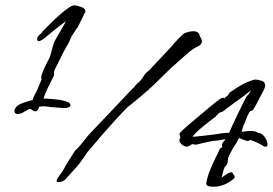

<svg xmlns="http://www.w3.org/2000/svg" viewBox="-20 -688 1022 719"><path d="M47 -261Q34 -261 34 -272Q34 -278 40 -287Q48 -296 66 -302.5Q84 -309 96 -312L102 -313Q104 -323 113 -339Q118 -347 123.5 -361Q129 -375 135 -389Q135 -389 135 -393V-394Q134 -398 135 -405Q140 -421 149 -439.5Q158 -458 165 -471Q167 -473 167 -477L169 -482L172 -493Q175 -505 178.5 -517Q182 -529 188 -540Q195 -552 203 -566Q211 -580 218 -592Q221 -597 223 -601Q225 -605 227 -609Q212 -598 190.5 -581Q169 -564 155 -552Q145 -543 140 -540Q136 -538 132.5 -536Q129 -534 126 -534Q119 -534 119 -542Q119 -547 122 -551Q125 -555 129 -559Q131 -560 132 -561Q133 -562 134 -563Q135 -565 138 -568Q138 -569 139 -570Q141 -572 154 -585Q167 -598 178 -609Q183 -614 187 -617.5Q191 -621 192 -622Q213 -642 231.5 -655Q250 -668 257 -668Q267 -668 284 -662Q301 -656 300 -644Q300 -643 299 -641.5Q298 -640 297 -638H296Q294 -631 274 -592Q271 -588 271 -585Q270 -584 269 -583Q268 -582 267 -581Q263 -575 259 -569Q255 -563 252 -558Q249 -554 246.5 -548.5Q244 -543 242 -538Q239 -532 236 -525.5Q233 -519 229 -514Q225 -507 215 -487.5Q205 -468 197 -451Q193 -444 190 -437.5Q187 -431 185 -427Q182 -420 182 -417Q182 -416 182.5 -414Q183 -412 183 -410Q183 -405 178 -397Q168 -378 159 -359Q150 -340 143 -319Q154 -319 171.5 -317.5Q189 -316 205 -314Q228 -309 239 -304Q244 -297 244 -294Q244 -287 230 -284Q222 -283 210 -284Q198 -285 184 -286Q180 -286 176.5 -286.5Q173 -287 170 -287Q163 -288 156.5 -289Q150 -290 143 -290Q139 -290 135 -289.5Q131 -289 126 -288Q124 -276 117 -272Q115 -271 112 -271Q108 -271 104.5 -273.5Q101 -276 99 -277Q96 -280 94 -280H93Q88 -280 75 -272Q71 -270 70 -269Q69 -268 66 -266.5Q63 -265 60 -264Q53 -261 47 -261ZM193 -7Q190 -12 196.5 -22Q203 -32 211.5 -43Q220 -54 223 -63Q234 -82 246 -100Q258 -118 263 -127L264 -126Q279 -141 291.5 -157.5Q304 -174 316 -187Q316 -187 333 -205Q350 -223 375 -249Q400 -275 424.5 -301.5Q449 -328 466 -345.5Q483 -363 483 -362Q485 -367 493 -374Q501 -381 501 -381Q512 -393 515.5 -399Q519 -405 523 -410.5Q527 -416 540 -426Q542 -429 555 -442.5Q568 -456 584 -473Q600 -490 612.5 -503.5Q625 -517 627 -519Q627 -520 634.5 -528.5Q642 -537 651.5 -546.5Q661 -556 666 -560Q670 -564 676.5 -566Q683 -568 685 -568H684Q694 -571 703 -571Q726 -571 728 -553Q736 -541 736 -534Q736 -522 724 -516Q712 -510 701 -503Q695 -499 677 -483.5Q659 -468 641.5 -452Q624 -436 618 -431Q610 -423 594 -407.5Q578 -392 563 -377Q548 -362 541 -357Q539 -354 527 -344Q515 -334 500.5 -321.5Q486 -309 474 -299.5Q462 -290 459 -288Q436 -265 410.5 -237Q385 -209 362.5 -183Q340 -157 325 -139Q310 -121 307 -118Q290 -92 280 -79Q270 -66 259 -54Q248 -42 227 -19Q219 -9 207 -7Q195 -5 193 -7ZM776 11Q748 11 753 -6Q758 -31 768 -54.5Q778 -78 789 -101Q793 -108 796 -114.5Q799 -121 802 -128Q806 -135 809 -135H810Q812 -136 812.5 -137Q813 -138 813 -138L812 -140Q810 -144 812 -150Q814 -154 816.5 -157Q819 -160 822 -163Q823 -165 825 -167Q823 -166 820 -166Q817 -166 814 -165Q802 -163 798 -162Q780 -161 767.5 -158.5Q755 -156 743 -153L718 -147Q715 -146 712.5 -146.5Q710 -147 708 -147Q705 -148 700 -148Q697 -148 692 -143Q684 -139 679 -139Q668 -140 660 -147.5Q652 -155 652 -163Q652 -169 656 -173Q656 -173 654 -176Q651 -188 654 -191Q665 -202 681.5 -216.5Q698 -231 714 -244L733 -260Q750 -274 769.5 -290.5Q789 -307 805 -318Q810 -321 813.5 -321.5Q817 -322 819 -322V-319H821V-322Q823 -322 826 -325Q835 -331 836 -335L837 -338Q840 -341 842.5 -343Q845 -345 847 -346Q885 -372 907 -381Q929 -390 936 -390Q947 -390 960 -385.5Q973 -381 973 -367Q973 -361 966 -347L950 -317Q945 -307 940 -297.5Q935 -288 929 -279Q926 -273 920 -273L918 -272Q918 -272 917.5 -272Q917 -272 916 -271Q911 -263 906 -252.5Q901 -242 897 -229Q891 -218 888 -206L885 -195Q888 -195 891 -195Q894 -195 897 -196Q905 -197 913 -197.5Q921 -198 928 -197Q933 -197 936.5 -195.5Q940 -194 944 -192Q946 -191 948.5 -190Q951 -189 954 -189Q967 -186 979 -161Q982 -152 982 -148Q982 -135 968 -140Q961 -145 945.5 -152.5Q930 -160 920 -163Q917 -164 916.5 -163.5Q916 -163 915 -163L913 -161Q906 -159 903 -161Q899 -162 895.5 -163Q892 -164 890 -165L884 -168Q878 -170 875 -171Q866 -152 853 -134Q849 -126 842.5 -114.5Q836 -103 834 -94Q834 -89 833 -87Q833 -79 830 -73Q828 -69 824 -65L823 -64Q821 -62 821 -62Q817 -52 814 -39Q813 -35 812 -30.5Q811 -26 809 -23Q811 -24 813 -25Q815 -27 817 -28Q819 -29 820 -30Q825 -33 830 -36.5Q835 -40 839 -41Q843 -43 845 -43Q850 -43 852 -39Q854 -35 855 -33Q855 -33 856 -32Q860 -30 859 -24Q855 -15 829 -1Q822 3 809 7Q796 11 784 11ZM787 -251Q759 -230 735 -210Q711 -190 701 -176Q709 -176 727 -178Q745 -180 762.5 -182Q780 -184 787 -185Q804 -188 811.5 -189Q819 -190 838 -191Q842 -200 852 -222Q862 -244 875 -270.5Q888 -297 899 -319Q903 -327 907 -331Q909 -332 913 -338.5Q917 -345 921 -351Q917 -347 916.5 -347Q916 -347 910 -342L888 -325Q874 -315 855.5 -301.5Q837 -288 815 -271Q811 -268 807 -268Q806 -267 804.5 -267Q803 -267 802 -266Q800 -265 798 -262.5Q796 -260 794 -258L790 -255Q790 -251 787 -251ZM656 -173Q656 -173 656 -173Z"/></svg>

Font: Vujahday Script
Style: Regular
Weight: 400
Designer: Robert E. Leuschke
Foundry: Robert E. Leuschke
Version: Version 1.010; ttfautohint (v1.8.3)